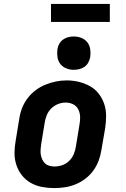

<svg xmlns="http://www.w3.org/2000/svg" viewBox="-20 -951 640 979"><path d="M256 8Q224 8 193 2Q162 -4 136 -19Q110 -34 91.5 -57.5Q73 -81 63.5 -110Q54 -139 54 -170.5Q54 -202 60 -234L78 -344Q82 -372 92 -398.5Q102 -425 119.5 -448.5Q137 -472 160.5 -490Q184 -508 211 -519Q238 -530 265 -535.5Q292 -541 320 -541Q352 -541 382.5 -533.5Q413 -526 439 -511.5Q465 -497 483.5 -473Q502 -449 511.5 -420.5Q521 -392 521 -360Q521 -328 516 -296L497 -186Q493 -159 483 -132Q473 -105 456 -81.5Q439 -58 415.5 -40Q392 -22 365 -11Q338 0 310.5 4Q283 8 256 8ZM258 -102Q278 -102 298 -109Q318 -116 333 -131Q348 -146 356 -165Q364 -184 367 -204L385 -314Q389 -334 388.5 -354.5Q388 -375 379.5 -392.5Q371 -410 353.5 -419Q336 -428 315 -428Q295 -428 276 -420.5Q257 -413 242 -398.5Q227 -384 219 -365Q211 -346 208 -326L190 -216Q188 -203 187 -189Q186 -175 188 -162.5Q190 -150 195.5 -138Q201 -126 210 -117.5Q219 -109 232 -105.5Q245 -102 258 -102ZM356 -595Q336 -595 317.5 -602.5Q299 -610 287.5 -625Q276 -640 273 -660Q270 -680 273 -701Q275 -715 282.5 -728Q290 -741 302 -749.5Q314 -758 328 -761.5Q342 -765 356 -765Q377 -765 395.5 -757.5Q414 -750 425.5 -735Q437 -720 440 -700Q443 -680 440 -659Q437 -645 430 -632Q423 -619 411 -610.5Q399 -602 384.5 -598.5Q370 -595 356 -595ZM540 -839H240V-931H540Z"/></svg>

Font: Iosevka Curly Slab XBdExObl
Style: Regular
Weight: 800
Width: 7
Italic angle: -9°
Monospace: yes
Designer: Belleve Invis
Foundry: Belleve Invis
Version: Version 11.1.0; ttfautohint (v1.8.3)